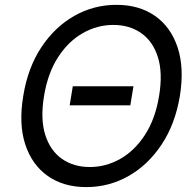

<svg xmlns="http://www.w3.org/2000/svg" viewBox="-20 -757 801 787"><path d="M717.3 -363.6Q698.2 -248.6 642.6 -164.8Q587 -81 506.9 -35.5Q426.8 9.9 333.8 9.9Q240.8 9.9 176 -35.5Q111.2 -81 83.6 -164.8Q56.1 -248.6 75.3 -363.6Q93.8 -478.7 149 -562.5Q204.2 -646.3 284.3 -691.8Q364.3 -737.2 457.4 -737.2Q550.4 -737.2 615.4 -691.8Q680.4 -646.3 708.1 -562.5Q735.8 -478.7 717.3 -363.6ZM632.1 -363.6Q647.7 -458.1 627.1 -523.1Q606.5 -588.1 558.6 -621.4Q510.7 -654.8 444.6 -654.8Q378.6 -654.8 319.6 -621.4Q260.7 -588.1 218.4 -523.1Q176.1 -458.1 160.5 -363.6Q144.9 -269.2 165.5 -204.2Q186.1 -139.2 234 -105.8Q282 -72.4 348 -72.4Q414.1 -72.4 473 -105.8Q532 -139.2 574.2 -204.2Q616.5 -269.2 632.1 -363.6ZM527 -403.4 514.2 -325.3H265.6L278.4 -403.4Z"/></svg>

Font: Inter UI
Style: Italic
Weight: 400
Italic angle: -9.39999°
Designer: Rasmus Andersson
Foundry: rsms
Version: 3.2;8d6f07862